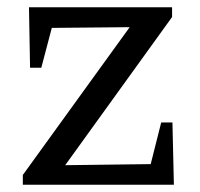

<svg xmlns="http://www.w3.org/2000/svg" viewBox="-20 -510 551 530"><path d="M43 0V-27L338 -435L123 -433L94 -323H63L60 -490H455V-463L160 -54L396 -57L425 -172H456L460 0Z"/></svg>

Font: Piazzolla Thin Medium
Style: Regular
Weight: 500
Version: Version 2.005